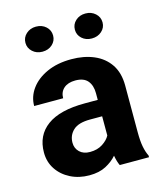

<svg xmlns="http://www.w3.org/2000/svg" viewBox="-111 -810 757 900"><g transform="rotate(-15 267.5 -360.0)"><path d="M360.4 0Q351.1 -19 345.7 -49.3Q324.7 -24.9 292 -7.6Q259.3 9.8 211.4 9.8Q161.1 9.8 120.4 -10.7Q79.6 -31.2 55.9 -66.9Q32.2 -102.5 32.2 -148.4Q32.2 -231.4 93.8 -276.6Q155.3 -321.8 276.9 -321.8H339.8V-354.5Q339.8 -392.1 321 -414.6Q302.2 -437 261.2 -437Q225.6 -437 205.3 -419.2Q185.1 -401.4 185.1 -371.1H44.4Q44.4 -416.5 72 -454.3Q99.6 -492.2 150.1 -515.1Q200.7 -538.1 269 -538.1Q330.1 -538.1 378.2 -517.6Q426.3 -497.1 453.9 -456.1Q481.4 -415 481.4 -353.5V-127.4Q481.4 -84 486.8 -56.2Q492.2 -28.3 502.4 -8.3V0ZM242.2 -95.2Q278.3 -95.2 303.7 -111.8Q329.1 -128.4 339.8 -148.9V-242.2H280.8Q224.6 -242.2 199 -218.3Q173.3 -194.3 173.3 -158.2Q173.3 -130.9 191.9 -113Q210.4 -95.2 242.2 -95.2ZM81.5 -667.5Q81.5 -693.4 100.8 -710.9Q120.1 -728.5 148.4 -728.5Q177.7 -728.5 196.8 -710.9Q215.8 -693.4 215.8 -667.5Q215.8 -642.1 196.8 -624.5Q177.7 -606.9 148.4 -606.9Q120.1 -606.9 100.8 -624.5Q81.5 -642.1 81.5 -667.5ZM321.3 -667Q321.3 -692.9 340.3 -710.4Q359.4 -728 388.2 -728Q417 -728 436.3 -710.4Q455.6 -692.9 455.6 -667Q455.6 -641.6 436.3 -624.3Q417 -606.9 388.2 -606.9Q359.4 -606.9 340.3 -624.3Q321.3 -641.6 321.3 -667Z"/></g></svg>

Font: Vazirmatn RD UI FD
Style: Bold
Weight: 700
Designer: Saber Rastikerdar
Foundry: Saber Rastikerdar
Version: Version 33.003